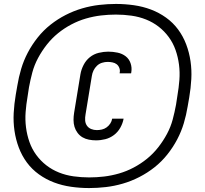

<svg xmlns="http://www.w3.org/2000/svg" viewBox="-20 -827 1040 974"><path d="M432 127Q386 127 340.5 120.5Q295 114 254 98.5Q213 83 177.5 57.5Q142 32 116.5 -2.5Q91 -37 75.5 -78Q60 -119 53.5 -163.5Q47 -208 49.5 -254Q52 -300 60 -347L68 -393Q75 -436 87.5 -478Q100 -520 121 -560Q142 -600 171 -636.5Q200 -673 236 -701.5Q272 -730 313 -751Q354 -772 397 -784.5Q440 -797 483 -802Q526 -807 568 -807Q614 -807 659.5 -800.5Q705 -794 746 -778.5Q787 -763 822.5 -737.5Q858 -712 883.5 -677.5Q909 -643 924.5 -602Q940 -561 946.5 -516.5Q953 -472 950.5 -426Q948 -380 940 -333L932 -287Q925 -244 912.5 -202Q900 -160 879 -120Q858 -80 829 -43.5Q800 -7 764 21.5Q728 50 687 71Q646 92 603 104.5Q560 117 517 122Q474 127 432 127ZM432 73Q470 73 508 68.5Q546 64 584 53Q622 42 658 23Q694 4 725.5 -21.5Q757 -47 782.5 -79.5Q808 -112 827 -147.5Q846 -183 856 -220.5Q866 -258 873 -296L880 -342Q887 -382 890 -421.5Q893 -461 888 -499.5Q883 -538 870.5 -573.5Q858 -609 836 -639Q814 -669 785 -691.5Q756 -714 721 -728Q686 -742 647 -747.5Q608 -753 568 -753Q530 -753 492 -748.5Q454 -744 416 -733Q378 -722 342 -703Q306 -684 274.5 -658.5Q243 -633 217.5 -600.5Q192 -568 173 -532.5Q154 -497 144 -459.5Q134 -422 127 -384L120 -338Q113 -298 110 -258.5Q107 -219 112 -180.5Q117 -142 129.5 -106.5Q142 -71 164 -41Q186 -11 215 11.5Q244 34 279 48Q314 62 353 67.5Q392 73 432 73ZM467 -115Q449 -115 431 -118.5Q413 -122 398.5 -130.5Q384 -139 373.5 -153Q363 -167 358 -183.5Q353 -200 353 -218.5Q353 -237 356 -255L388 -450Q392 -474 404 -497.5Q416 -521 436 -537Q456 -553 481 -559Q506 -565 529 -565Q553 -565 576.5 -560Q600 -555 617.5 -541.5Q635 -528 642.5 -506Q650 -484 646 -460L645 -455H587V-457Q590 -470 585.5 -482Q581 -494 572 -501Q563 -508 550.5 -510.5Q538 -513 526 -513Q512 -513 497.5 -508.5Q483 -504 472 -493.5Q461 -483 454.5 -469.5Q448 -456 446 -442L414 -247Q411 -231 412 -216Q413 -201 421 -189.5Q429 -178 442.5 -172.5Q456 -167 471 -167Q484 -167 497 -170Q510 -173 521 -181Q532 -189 539.5 -200.5Q547 -212 549 -225H607Q603 -202 590.5 -179.5Q578 -157 558 -142Q538 -127 514.5 -121Q491 -115 467 -115Z"/></svg>

Font: Iosevka Aile Light Oblique
Style: Regular
Weight: 300
Italic angle: -9°
Designer: Belleve Invis
Foundry: Belleve Invis
Version: Version 31.1.0; ttfautohint (v1.8.4)